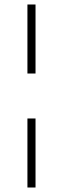

<svg xmlns="http://www.w3.org/2000/svg" viewBox="-20 -822 280 854"><path d="M102 -802H138V-495H102ZM102 -295H138V12H102Z"/></svg>

Font: Krub ExtraLight
Style: Regular
Weight: 275
Designer: Ekaluck Peanpanawate
Foundry: Cadson Demak Co.,Ltd.
Version: Version 1.000; ttfautohint (v1.6)